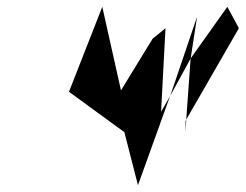

<svg xmlns="http://www.w3.org/2000/svg" viewBox="-20 -795 723 565"><path d="M183 -525 346 -406C359 -354 373 -302 386 -250L476 -500L481 -513L454 -466L467 -712L429 -681L336 -529L281 -775ZM481 -513 541 -623 560 -746ZM541 -623 528 -443 683 -712 649 -775ZM526 -438V-406L528 -443Z"/></svg>

Font: bitstorm
Style: sucnobl
Weight: 400
Version: Version 0.2